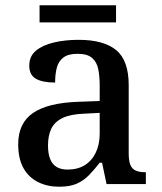

<svg xmlns="http://www.w3.org/2000/svg" viewBox="-20 -698 613 728"><path d="M204 10Q160 10 124.5 -7.5Q89 -25 69 -60.5Q49 -96 49 -151Q49 -231 105 -269.5Q161 -308 276 -312L358 -315V-373Q358 -409 352.5 -436Q347 -463 329 -478.5Q311 -494 274 -494Q239 -494 220.5 -480Q202 -466 195.5 -441.5Q189 -417 189 -385Q141 -385 116 -399.5Q91 -414 91 -449Q91 -485 116.5 -506Q142 -527 184.5 -537Q227 -547 278 -547Q373 -547 420.5 -508Q468 -469 468 -375V-117Q468 -89 474 -73.5Q480 -58 494 -51.5Q508 -45 530 -45H533V0H384L367 -81H358Q337 -54 317 -33.5Q297 -13 271 -1.5Q245 10 204 10ZM236 -55Q274 -55 301 -71.5Q328 -88 343 -119Q358 -150 358 -191V-270L299 -267Q247 -265 217 -250.5Q187 -236 174.5 -210Q162 -184 162 -146Q162 -116 170 -95.5Q178 -75 194.5 -65Q211 -55 236 -55ZM130 -613V-678H420V-613Z"/></svg>

Font: Noto Serif Kannada Medium
Style: Regular
Weight: 500
Version: Version 2.003